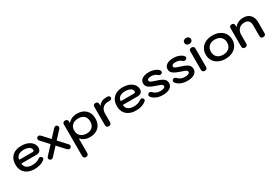

<svg xmlns="http://www.w3.org/2000/svg" viewBox="84 -2024 5253 3638"><g transform="rotate(-30 2710.5 -205.0)"><path d="M38 -243Q38 -364 110 -432Q182 -500 310 -500Q389 -500 450 -475Q511 -450 545 -405.5Q579 -361 579 -304Q579 -258 551 -233Q523 -208 472 -208H148Q148 -146 192 -112Q236 -78 318 -78Q365 -78 401 -88Q437 -98 468 -120Q497 -139 512 -139Q525 -139 539 -125Q555 -110 555 -92Q555 -73 538 -60Q454 10 318 10Q232 10 168.5 -20.5Q105 -51 71.5 -108Q38 -165 38 -243ZM438 -289Q455 -289 463 -296Q471 -303 471 -320Q471 -361 427 -386.5Q383 -412 310 -412Q236 -412 193 -378.5Q150 -345 150 -289Z M1122 -38Q1122 -17 1104 -2Q1090 10 1074 10Q1051 10 1031 -11L877 -178L723 -11Q703 9 680 9Q661 9 649 -2Q632 -16 632 -38Q632 -58 646 -72L810 -250L658 -415Q642 -433 642 -453Q642 -475 659 -489Q673 -500 688 -500Q714 -500 735 -477L877 -323L1019 -477Q1040 -500 1064 -500Q1080 -500 1094 -489Q1112 -474 1112 -453Q1112 -433 1096 -415L944 -250L1108 -72Q1122 -56 1122 -38Z M1215 246V-447Q1215 -472 1229.5 -486Q1244 -500 1270 -500Q1296 -500 1311 -485.5Q1326 -471 1326 -447V-412Q1368 -457 1417 -478.5Q1466 -500 1530 -500Q1649 -500 1719 -432Q1789 -364 1789 -246Q1789 -168 1757 -110Q1725 -52 1666 -21Q1607 10 1527 10Q1464 10 1416 -10.5Q1368 -31 1327 -76V246Q1327 270 1311.5 284.5Q1296 299 1270 299Q1244 299 1229.5 285Q1215 271 1215 246ZM1676 -247Q1676 -325 1632 -367.5Q1588 -410 1507 -410Q1422 -410 1374 -366.5Q1326 -323 1326 -246Q1326 -170 1375 -125Q1424 -80 1507 -80Q1587 -80 1631.5 -124Q1676 -168 1676 -247Z M1881 -43V-447Q1881 -472 1895.5 -486Q1910 -500 1935 -500Q1961 -500 1975.5 -486Q1990 -472 1990 -447V-405Q2055 -490 2161 -490H2184Q2211 -490 2226.5 -478Q2242 -466 2242 -445Q2242 -423 2226.5 -411.5Q2211 -400 2184 -400H2152Q2079 -400 2036 -355.5Q1993 -311 1993 -234V-43Q1993 -19 1977.5 -4.5Q1962 10 1937 10Q1911 10 1896 -4Q1881 -18 1881 -43Z M2257 -243Q2257 -364 2329 -432Q2401 -500 2529 -500Q2608 -500 2669 -475Q2730 -450 2764 -405.5Q2798 -361 2798 -304Q2798 -258 2770 -233Q2742 -208 2691 -208H2367Q2367 -146 2411 -112Q2455 -78 2537 -78Q2584 -78 2620 -88Q2656 -98 2687 -120Q2716 -139 2731 -139Q2744 -139 2758 -125Q2774 -110 2774 -92Q2774 -73 2757 -60Q2673 10 2537 10Q2451 10 2387.5 -20.5Q2324 -51 2290.5 -108Q2257 -165 2257 -243ZM2657 -289Q2674 -289 2682 -296Q2690 -303 2690 -320Q2690 -361 2646 -386.5Q2602 -412 2529 -412Q2455 -412 2412 -378.5Q2369 -345 2369 -289Z M2889 -85Q2877 -102 2877 -117Q2877 -141 2900 -155Q2914 -163 2926 -163Q2945 -163 2964 -144Q2998 -110 3033.5 -94.5Q3069 -79 3119 -79Q3165 -79 3194 -92Q3223 -105 3223 -127Q3223 -144 3212.5 -155.5Q3202 -167 3176 -178Q3150 -189 3095 -207Q2989 -241 2945.5 -276.5Q2902 -312 2902 -367Q2902 -429 2955 -464.5Q3008 -500 3099 -500Q3168 -500 3225 -478Q3282 -456 3309 -420Q3320 -406 3320 -390Q3320 -370 3299 -356Q3286 -347 3269 -347Q3246 -347 3223 -368Q3178 -411 3098 -411Q3015 -411 3015 -367Q3015 -350 3026 -339Q3037 -328 3064.5 -317.5Q3092 -307 3154 -287Q3222 -266 3261 -244Q3300 -222 3317 -194.5Q3334 -167 3334 -127Q3334 -65 3278 -27.5Q3222 10 3124 10Q3042 10 2983.5 -15.5Q2925 -41 2889 -85Z M3425 -85Q3413 -102 3413 -117Q3413 -141 3436 -155Q3450 -163 3462 -163Q3481 -163 3500 -144Q3534 -110 3569.5 -94.5Q3605 -79 3655 -79Q3701 -79 3730 -92Q3759 -105 3759 -127Q3759 -144 3748.5 -155.5Q3738 -167 3712 -178Q3686 -189 3631 -207Q3525 -241 3481.5 -276.5Q3438 -312 3438 -367Q3438 -429 3491 -464.5Q3544 -500 3635 -500Q3704 -500 3761 -478Q3818 -456 3845 -420Q3856 -406 3856 -390Q3856 -370 3835 -356Q3822 -347 3805 -347Q3782 -347 3759 -368Q3714 -411 3634 -411Q3551 -411 3551 -367Q3551 -350 3562 -339Q3573 -328 3600.5 -317.5Q3628 -307 3690 -287Q3758 -266 3797 -244Q3836 -222 3853 -194.5Q3870 -167 3870 -127Q3870 -65 3814 -27.5Q3758 10 3660 10Q3578 10 3519.5 -15.5Q3461 -41 3425 -85Z M3963 -643Q3963 -672 3983.5 -690.5Q4004 -709 4036 -709Q4068 -709 4089 -690.5Q4110 -672 4110 -643Q4110 -614 4089 -595.5Q4068 -577 4036 -577Q4004 -577 3983.5 -595.5Q3963 -614 3963 -643ZM3981 -43V-447Q3981 -472 3995.5 -486Q4010 -500 4036 -500Q4062 -500 4077.5 -486Q4093 -472 4093 -447V-43Q4093 -18 4077.5 -4Q4062 10 4036 10Q4010 10 3995.5 -4Q3981 -18 3981 -43Z M4203 -245Q4203 -319 4238.5 -377Q4274 -435 4340 -467.5Q4406 -500 4493 -500Q4580 -500 4646 -467.5Q4712 -435 4747.5 -377Q4783 -319 4783 -245Q4783 -171 4747.5 -113Q4712 -55 4646 -22.5Q4580 10 4493 10Q4406 10 4340 -22.5Q4274 -55 4238.5 -113Q4203 -171 4203 -245ZM4670 -245Q4670 -322 4622 -366Q4574 -410 4493 -410Q4411 -410 4363.5 -366Q4316 -322 4316 -245Q4316 -168 4363.5 -124Q4411 -80 4493 -80Q4574 -80 4622 -124Q4670 -168 4670 -245Z M4861 -43V-447Q4861 -472 4875.5 -486Q4890 -500 4915 -500Q4941 -500 4955.5 -486Q4970 -472 4970 -447V-408Q5044 -500 5168 -500Q5263 -500 5317.5 -442Q5372 -384 5372 -282V-43Q5372 -18 5356.5 -4Q5341 10 5315 10Q5289 10 5274.5 -4Q5260 -18 5260 -43V-282Q5260 -344 5230 -377Q5200 -410 5145 -410Q5065 -410 5019 -362.5Q4973 -315 4973 -234V-43Q4973 -19 4957.5 -4.5Q4942 10 4917 10Q4891 10 4876 -4Q4861 -18 4861 -43Z"/></g></svg>

Font: Kodchasan SemiBold
Style: Regular
Weight: 600
Version: Version 1.000; ttfautohint (v1.6)